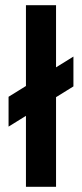

<svg xmlns="http://www.w3.org/2000/svg" viewBox="-20 -720 316 740"><path d="M13 -232V-347L263 -502V-387ZM80 0V-700H196V0Z"/></svg>

Font: Tektur SemiCondensed Medium
Style: Regular
Weight: 500
Width: 4
Designer: Adam Jagosz
Foundry: Adam Jagosz
Version: Version 1.005;gftools[0.9.30]